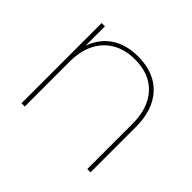

<svg xmlns="http://www.w3.org/2000/svg" viewBox="-118 -663 827 827"><g transform="rotate(45 296.0 -249.0)"><path d="M511.2 0H491.2V-274.9Q491.2 -371.1 441.4 -425.3Q391.6 -479.5 303.2 -479.5Q243.7 -479.5 200.4 -454.6Q157.2 -429.7 133.8 -384Q110.4 -338.4 110.4 -274.9V0H90.3V-488.3H110.4V-371.1Q133.3 -433.6 182.6 -465.8Q231.9 -498 303.7 -498Q401.9 -498 456.5 -439.2Q511.2 -380.4 511.2 -274.9Z"/></g></svg>

Font: Kumbh Sans Thin
Style: Regular
Weight: 250
Version: Version 1.004